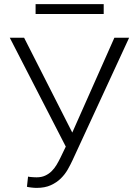

<svg xmlns="http://www.w3.org/2000/svg" viewBox="-20 -892 667 922"><path d="M327.1 -255.4 529.3 -710.9H600.1L328.1 -122.1Q318.4 -101.1 305.2 -77.9Q292 -54.7 272.2 -35.2Q252.4 -15.6 224.1 -2.7Q195.8 10.3 155.3 10.3Q149.9 10.3 143.3 9.8Q136.7 9.3 130.1 8.5Q123.5 7.8 117.9 6.8Q112.3 5.9 109.4 4.9L114.7 -43.9Q117.7 -43 122.8 -42.5Q127.9 -42 133.8 -41.5Q139.6 -41 145.5 -40.8Q151.4 -40.5 155.8 -40.5Q179.2 -40.5 196.8 -48.6Q214.4 -56.6 227.8 -69.8Q241.2 -83 251.5 -100.1Q261.7 -117.2 270.5 -135.3L295.9 -188L26.9 -710.9H95.7ZM478 -824.7H150.9V-872.1H478Z"/></svg>

Font: Melbourne
Style: Light
Weight: 300
Designer: Google
Version: Version 2.000980; 2014